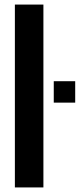

<svg xmlns="http://www.w3.org/2000/svg" viewBox="-20 -820 349 840"><path d="M45.1 0V-800H169.9V0ZM215.2 -371V-464.7H309V-371Z"/></svg>

Font: Big Shoulders Stencil Thin
Style: Regular
Weight: 100
Designer: Patric King
Foundry: XO Type Co
Version: Version 2.001